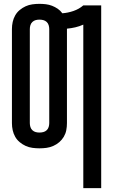

<svg xmlns="http://www.w3.org/2000/svg" viewBox="-20 -763 588 998"><path d="M413 215V-635Q393 -626 371.5 -621Q350 -616 328 -614V-123Q328 -104 324.5 -86Q321 -68 311.5 -52Q302 -36 288 -24Q274 -12 257 -4.5Q240 3 222 5.5Q204 8 185 8Q167 8 148.5 5.5Q130 3 113.5 -4.5Q97 -12 82.5 -24Q68 -36 59 -52Q50 -68 46 -86Q42 -104 42 -123V-612Q42 -631 46 -649Q50 -667 59 -683Q68 -699 82.5 -711Q97 -723 113.5 -730.5Q130 -738 148.5 -740.5Q167 -743 185 -743Q202 -743 218.5 -741Q235 -739 250.5 -733Q266 -727 280 -717.5Q294 -708 304 -694Q333 -696 362 -706Q391 -716 413 -735H506V215ZM185 -74Q195 -74 205 -76.5Q215 -79 222.5 -86Q230 -93 233 -103Q236 -113 236 -123V-612Q236 -622 233 -632Q230 -642 222.5 -649Q215 -656 205 -658.5Q195 -661 185 -661Q175 -661 165.5 -658.5Q156 -656 148.5 -649Q141 -642 138 -632Q135 -622 135 -612V-123Q135 -113 138 -103Q141 -93 148.5 -86Q156 -79 165.5 -76.5Q175 -74 185 -74Z"/></svg>

Font: Iosevka Semi-Condensed Medium
Style: Regular
Weight: 500
Monospace: yes
Designer: Belleve Invis
Foundry: Belleve Invis
Version: Version 27.3.5